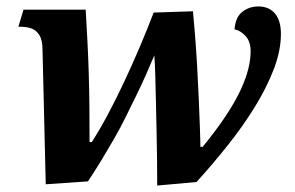

<svg xmlns="http://www.w3.org/2000/svg" viewBox="-20 -566 915 596"><path d="M468 10Q468 -27 467.5 -71Q467 -115 466 -161.5Q465 -208 464 -251.5Q463 -295 462 -332Q461 -369 459 -394Q446 -363 432 -331.5Q418 -300 402 -267.5Q386 -235 369.5 -201.5Q353 -168 334 -135Q315 -102 295 -69Q275 -36 253 -3L122 6L112 -410Q112 -441 102.5 -456.5Q93 -472 78 -477.5Q63 -483 43 -483H37L53 -536H246Q249 -485 251.5 -436Q254 -387 255.5 -338Q257 -289 257.5 -236.5Q258 -184 258 -125H265Q290 -164 315 -211Q340 -258 364.5 -310Q389 -362 412.5 -417Q436 -472 457 -527L579 -531Q582 -501 585.5 -456Q589 -411 592 -359.5Q595 -308 597 -258.5Q599 -209 600.5 -169.5Q602 -130 602 -110H609Q653 -164 682 -208Q711 -252 727.5 -288Q744 -324 751 -353Q758 -382 758 -407Q758 -437 742.5 -454Q727 -471 708 -475Q711 -513 732.5 -529.5Q754 -546 782 -546Q815 -546 833.5 -524Q852 -502 852 -461Q852 -409 830 -351.5Q808 -294 771 -234Q734 -174 687 -115Q640 -56 590 -1Z"/></svg>

Font: Noto Serif
Style: Italic
Weight: 400
Italic angle: -12°
Designer: Monotype Design Team
Foundry: Monotype Imaging Inc.
Version: Version 2.013